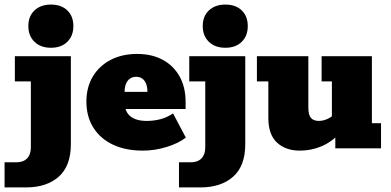

<svg xmlns="http://www.w3.org/2000/svg" viewBox="-70 -649 1709 840"><path d="M-50 171V61H2Q32 61 48.5 44Q65 27 65 -4V-293H-5V-403H240V-18Q240 77 187 124Q134 171 43 171ZM153 -440Q108 -440 81 -466Q54 -492 54 -535Q54 -578 81 -603.5Q108 -629 153 -629Q198 -629 224.5 -603.5Q251 -578 251 -535Q251 -492 224.5 -466Q198 -440 153 -440Z M555 10Q480 10 424.5 -16Q369 -42 338.5 -90.5Q308 -139 308 -205Q308 -267 336 -314Q364 -361 414 -387Q464 -413 530 -413Q595 -413 642.5 -387Q690 -361 716 -314Q742 -267 742 -203V-172H397V-247H575Q575 -268 569 -283Q563 -298 552 -305.5Q541 -313 525 -313Q510 -313 498.5 -305Q487 -297 481 -282Q475 -267 475 -244V-203Q475 -161 500 -140.5Q525 -120 572 -120Q603 -120 632 -127.5Q661 -135 687 -153L743 -47Q711 -22 659 -6Q607 10 555 10Z M713 171V61H765Q795 61 811.5 44Q828 27 828 -4V-293H758V-403H1003V-18Q1003 77 950 124Q897 171 806 171ZM916 -440Q871 -440 844 -466Q817 -492 817 -535Q817 -578 844 -603.5Q871 -629 916 -629Q961 -629 987.5 -603.5Q1014 -578 1014 -535Q1014 -492 987.5 -466Q961 -440 916 -440Z M1242 10Q1180 10 1142 -25Q1104 -60 1104 -133V-293H1054V-403H1279V-178Q1279 -146 1290.5 -133Q1302 -120 1325 -120Q1345 -120 1365.5 -130Q1386 -140 1399 -157L1382 -120V-293H1337V-403H1557V-110H1597V0H1397V-67L1419 -68Q1380 -27 1335.5 -8.5Q1291 10 1242 10Z"/></svg>

Font: Rokkitt Black
Style: Regular
Weight: 900
Designer: Vernon Adams
Foundry: Vernon Adams
Version: Version 3.103